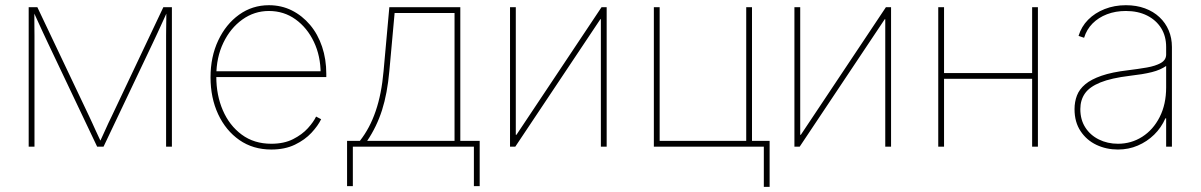

<svg xmlns="http://www.w3.org/2000/svg" viewBox="-20 -569 4659 745"><path d="M91.3 0V-541H125L326.2 -117.2Q332 -105 337.9 -92Q343.8 -79.1 349.4 -66.7Q355 -54.2 361.1 -41.5Q367.2 -28.8 373 -16.1H366.2Q372.1 -28.8 377.9 -41.5Q383.8 -54.2 389.4 -66.7Q395 -79.1 400.9 -92Q406.7 -105 413.1 -117.2L613.8 -541H647V0H624.5V-400.4Q624.5 -415.5 624.5 -430.9Q624.5 -446.3 624.8 -461.4Q625 -476.6 625.2 -491.9Q625.5 -507.3 625.5 -522.5H628.4Q619.1 -502.4 609.9 -481.9Q600.6 -461.4 591.3 -441.4Q582 -421.4 572.3 -400.9L381.8 0H356.9L166.5 -400.9Q156.7 -421.4 147.5 -441.4Q138.2 -461.4 128.9 -481.9Q119.6 -502.4 110.4 -522.5H113.3Q113.3 -507.3 113.3 -491.9Q113.3 -476.6 113.5 -461.4Q113.8 -446.3 113.8 -430.9Q113.8 -415.5 113.8 -400.4V0Z M1032.7 11.2Q961.9 11.2 908.9 -25.6Q856 -62.5 826.4 -126Q796.9 -189.5 796.9 -269Q796.9 -348.6 826.7 -411.9Q856.4 -475.1 907.7 -512Q959 -548.8 1023.4 -548.8Q1071.8 -548.8 1112.3 -528.6Q1152.8 -508.3 1183.1 -472.4Q1213.4 -436.5 1229.7 -387.9Q1246.1 -339.4 1246.1 -282.7V-270H808.6V-292.5H1233.4L1224.1 -283.7Q1224.1 -351.6 1198 -406.5Q1171.9 -461.4 1126.7 -493.9Q1081.5 -526.4 1023.4 -526.4Q966.8 -526.4 920.4 -493.2Q874 -460 846.7 -403.1Q819.3 -346.2 819.3 -274.4V-271.5Q819.3 -199.7 844.7 -140.9Q870.1 -82 918 -46.6Q965.8 -11.2 1032.7 -11.2Q1082 -11.2 1117.2 -29.1Q1152.3 -46.9 1174.6 -71.5Q1196.8 -96.2 1206.5 -116.7L1226.1 -106.4Q1213.9 -81.1 1188.5 -53.7Q1163.1 -26.4 1124.3 -7.6Q1085.4 11.2 1032.7 11.2Z M1326.7 153.3V-22.5H1376.5Q1396 -47.4 1411.1 -75.9Q1426.3 -104.5 1437.7 -137.9Q1449.2 -171.4 1456.8 -210Q1464.4 -248.5 1468.3 -293L1490.7 -541H1766.1V-22.5H1841.3V153.3H1818.8V0H1349.1V153.3ZM1404.8 -22.5H1743.7V-518.6H1511.2L1490.7 -293Q1482.9 -206.1 1462.4 -141.8Q1441.9 -77.6 1404.8 -22.5Z M2334 0H2311.5V-494.6H2309.6L1979.5 0H1959V-541H1981.4V-45.9H1983.9L2314 -541H2334Z M2517.1 0V-541H2539.6V-22.5H2875.5V-541H2897.9V0ZM2943.8 156.2V0H2891.1V-22.5H2966.3V156.2Z M3437.5 0H3415V-494.6H3413.1L3083 0H3062.5V-541H3085V-45.9H3087.4L3417.5 -541H3437.5Z M3995.6 -285.6V-263.2H3635.3V-285.6ZM3643.1 -541V0H3620.6V-541ZM4007.3 -541V0H3984.9V-541Z M4317.9 11.2Q4272.9 11.2 4234.6 -6.8Q4196.3 -24.9 4172.9 -60.1Q4149.4 -95.2 4149.4 -145.5Q4149.4 -173.8 4158.7 -198.2Q4168 -222.7 4190.9 -241.9Q4213.9 -261.2 4254.2 -275.1Q4294.4 -289.1 4356.9 -296.4Q4396.5 -301.3 4430.2 -307.1Q4463.9 -313 4484.4 -324.7Q4504.9 -336.4 4504.9 -357.4V-386.7Q4504.9 -428.7 4485.4 -460Q4465.8 -491.2 4430.7 -508.8Q4395.5 -526.4 4348.6 -526.4Q4308.6 -526.4 4275.4 -513.7Q4242.2 -501 4219.2 -477.8Q4196.3 -454.6 4186.5 -422.4L4165 -429.7Q4175.8 -465.8 4202.1 -492.4Q4228.5 -519 4266.4 -533.9Q4304.2 -548.8 4348.6 -548.8Q4389.6 -548.8 4422.6 -536.6Q4455.6 -524.4 4479 -502.4Q4502.4 -480.5 4514.9 -450.9Q4527.3 -421.4 4527.3 -386.7V0H4504.9V-109.9H4502Q4485.8 -73.2 4458.3 -46.4Q4430.7 -19.5 4395 -4.2Q4359.4 11.2 4317.9 11.2ZM4317.9 -11.2Q4369.6 -11.2 4412.1 -38.3Q4454.6 -65.4 4479.7 -114.7Q4504.9 -164.1 4504.9 -230V-313Q4494.1 -305.7 4480.5 -299.6Q4466.8 -293.5 4449.2 -289.1Q4431.6 -284.7 4410.4 -281.2Q4389.2 -277.8 4364.3 -274.9Q4291.5 -266.1 4249.5 -249Q4207.5 -231.9 4189.7 -206.3Q4171.9 -180.7 4171.9 -145.5Q4171.9 -104.5 4191.2 -74.5Q4210.4 -44.4 4243.9 -27.8Q4277.3 -11.2 4317.9 -11.2Z"/></svg>

Font: Inter 17pt Thin
Style: Regular
Weight: 250
Version: Version 4.001;git-66647c0bb